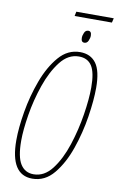

<svg xmlns="http://www.w3.org/2000/svg" viewBox="-102 -995 652 1060"><g transform="rotate(10 223.5 -465.0)"><path d="M157 10Q228 10 277.5 -50Q327 -110 358 -199.5Q389 -289 403.5 -382.5Q418 -476 418 -544Q418 -640 387 -682Q356 -724 297 -724Q228 -724 178.5 -666.5Q129 -609 97 -522.5Q65 -436 49.5 -344.5Q34 -253 34 -184Q34 10 157 10ZM160 -15Q112 -15 86.5 -55Q61 -95 61 -186Q61 -246 75 -332Q89 -418 118 -502Q147 -586 191 -642.5Q235 -699 295 -699Q344 -699 367.5 -662.5Q391 -626 391 -542Q391 -478 377 -389Q363 -300 335 -214.5Q307 -129 263.5 -72Q220 -15 160 -15ZM232 -915H441L447 -940H237ZM310 -779Q325 -779 332 -794.5Q339 -810 339 -823Q339 -848 321 -848Q306 -848 299 -832.5Q292 -817 292 -803Q292 -779 310 -779Z"/></g></svg>

Font: Noto Sans Display Condensed Thin
Style: Italic
Weight: 250
Width: 3
Italic angle: -12°
Designer: Monotype Design Team
Foundry: Monotype Imaging Inc.
Version: Version 1.900